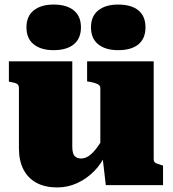

<svg xmlns="http://www.w3.org/2000/svg" viewBox="-20 -812 758 842"><path d="M297 -543V-168Q297 -152 300.5 -140.5Q304 -129 313 -123Q322 -117 336 -117Q354 -117 371.5 -129.5Q389 -142 408.5 -169Q428 -196 449 -238L445 -140Q426 -95 393 -61.5Q360 -28 318.5 -9Q277 10 231 10Q178 10 140.5 -10Q103 -30 83 -68.5Q63 -107 63 -162V-426Q63 -438 55.5 -443.5Q48 -449 29 -452L19 -454V-543ZM654 -543V-114Q654 -106 657.5 -101.5Q661 -97 668.5 -94.5Q676 -92 688 -88L695 -86V0H444L429 -129L420 -134V-426Q420 -438 406.5 -444Q393 -450 375 -453L362 -455V-543ZM335 -692Q335 -643 303.5 -617.5Q272 -592 215 -592Q160 -592 128 -617.5Q96 -643 96 -692Q96 -741 128 -766.5Q160 -792 215 -792Q272 -792 303.5 -766.5Q335 -741 335 -692ZM618 -692Q618 -643 587 -617.5Q556 -592 498 -592Q443 -592 411 -617.5Q379 -643 379 -692Q379 -741 411 -766.5Q443 -792 498 -792Q556 -792 587 -766.5Q618 -741 618 -692Z"/></svg>

Font: Roboto Serif Black
Style: Regular
Weight: 900
Designer: Greg Gazdowicz
Foundry: Commercial Type
Version: Version 1.008